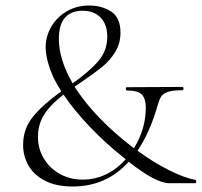

<svg xmlns="http://www.w3.org/2000/svg" viewBox="-20 -666 734 698"><path d="M690 0H596Q546 0 448 -78Q367 12 244 12Q184 12 143.5 -9Q103 -30 83.5 -64.5Q64 -99 64 -139Q64 -198 100 -242Q136 -286 203 -334Q185 -362 174 -385Q146 -449 146 -494Q146 -534 166.5 -569Q187 -604 223 -625Q259 -646 305 -646Q350 -646 384 -624Q418 -602 418 -547Q418 -508 398.5 -476.5Q379 -445 350.5 -422Q322 -399 272 -365L251 -351Q325 -235 467 -127Q510 -197 510 -275Q510 -306 496.5 -321.5Q483 -337 441 -337Q438 -337 437.5 -343Q437 -349 441 -349L643 -350Q647 -350 647 -344Q647 -338 643 -338Q608 -338 590.5 -332Q573 -326 566 -315Q559 -304 553 -283Q526 -187 480 -118Q539 -75 594 -47.5Q649 -20 690 -12Q694 -11 693.5 -5.5Q693 0 690 0ZM244 -363Q305 -406 337.5 -444Q370 -482 370 -532Q370 -577 346 -602Q322 -627 280 -627Q239 -627 216.5 -602Q194 -577 194 -525Q194 -450 244 -363ZM437 -87 426 -96Q364 -145 307.5 -204Q251 -263 211 -322Q167 -289 142.5 -252.5Q118 -216 118 -168Q118 -125 139.5 -89.5Q161 -54 198 -33.5Q235 -13 281 -13Q326 -13 366 -32.5Q406 -52 437 -87Z"/></svg>

Font: Cormorant Garamond Light
Style: Regular
Weight: 300
Designer: Christian Thalmann (Catharsis Fonts)
Version: Version 3.000